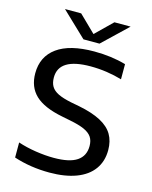

<svg xmlns="http://www.w3.org/2000/svg" viewBox="-138 -1034 895 1133"><g transform="rotate(15 310.0 -468.0)"><path d="M57.5 -24V-116Q108.5 -99 167.2 -90Q226 -81 277.5 -81Q374 -81 419.2 -111.8Q464.5 -142.5 464.5 -202.5Q464.5 -236 449.8 -257.8Q435 -279.5 402.5 -294Q370 -308.5 313.5 -319.5L263.5 -329.5Q148.5 -352 96 -402Q43.5 -452 43.5 -535.5Q43.5 -637.5 120.8 -693.5Q198 -749.5 348 -749.5Q453 -749.5 541.5 -724V-631.5Q498 -644.5 448.5 -651.8Q399 -659 349.5 -659Q156 -659 156 -540Q156 -507 169 -485.2Q182 -463.5 211.5 -449Q241 -434.5 292.5 -424L342.5 -414.5Q426.5 -398 478.2 -370.5Q530 -343 553.5 -303Q577 -263 577 -208Q577 -139.5 541.5 -90.5Q506 -41.5 438.2 -16Q370.5 9.5 276 9.5Q159 9.5 57.5 -24ZM417 -946.5H516L364.5 -802H266.5L115 -946.5H214L315.5 -847.5Z"/></g></svg>

Font: Encode Sans Expanded Medium
Style: Regular
Weight: 500
Width: 7
Designer: Multiple Designers
Foundry: Impallari Type
Version: Version 2.000